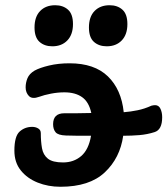

<svg xmlns="http://www.w3.org/2000/svg" viewBox="-20 -709 640 734"><path d="M246 -467Q341 -467 392.5 -417Q444 -367 453 -280Q479 -282 506 -287.5Q533 -293 559 -305Q567 -307 573 -307Q587 -307 593.5 -293Q600 -279 600 -261Q600 -213 571 -204Q543 -195 513 -192.5Q483 -190 451 -190Q439 -105 380.5 -50Q322 5 211 5Q164 5 124 -11Q84 -27 59.5 -57.5Q35 -88 35 -133Q35 -188 55 -206Q75 -224 103 -224Q116 -224 126 -218Q136 -212 136 -200Q136 -168 140.5 -142.5Q145 -117 163 -102.5Q181 -88 221 -88Q262 -88 290.5 -112.5Q319 -137 328 -190Q307 -190 280.5 -190Q254 -190 232 -191Q202 -192 192.5 -203.5Q183 -215 183 -234Q183 -276 226 -276Q241 -276 270.5 -276Q300 -276 329 -277Q320 -319 294 -337.5Q268 -356 226 -356Q201 -356 175 -351Q149 -346 130 -339Q103 -329 90.5 -342Q78 -355 78 -375Q78 -393 85 -410Q92 -427 112 -439Q132 -450 167.5 -458.5Q203 -467 246 -467ZM388 -532Q358 -532 339 -549Q320 -566 320 -604Q320 -645 341.5 -667Q363 -689 399 -689Q429 -689 448 -672Q467 -655 467 -617Q467 -577 445.5 -554.5Q424 -532 388 -532ZM180 -532Q150 -532 131 -549Q112 -566 112 -604Q112 -645 133.5 -667Q155 -689 191 -689Q221 -689 240 -672Q259 -655 259 -617Q259 -577 237.5 -554.5Q216 -532 180 -532Z"/></svg>

Font: Pacifico
Style: Regular
Weight: 400
Designer: Vernon Adams
Foundry: Vernon Adams
Version: Version 3.010; ttfautohint (v1.8.4.7-5d5b)